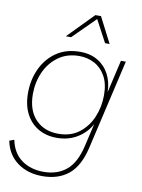

<svg xmlns="http://www.w3.org/2000/svg" viewBox="-108 -796 797 1079"><g transform="rotate(10 291.0 -256.5)"><path d="M210 215Q125 215 66.5 171.5Q8 128 -7 51L20 41Q35 115 86.5 152.5Q138 190 213 190Q290 190 342 147.5Q394 105 417 5L447 -124Q421 -74 370 -42.5Q319 -11 252 -11Q193 -11 147.5 -37Q102 -63 76 -112.5Q50 -162 50 -232Q50 -307 79.5 -370.5Q109 -434 164.5 -472Q220 -510 299 -510Q358 -510 400.5 -484.5Q443 -459 466 -414.5Q489 -370 490 -314L533 -500H561L443 10Q418 119 359.5 167Q301 215 210 215ZM257 -35Q327 -35 375 -71.5Q423 -108 448 -167Q473 -226 473 -293Q473 -359 448.5 -402Q424 -445 384.5 -465.5Q345 -486 299 -486Q229 -486 179.5 -450Q130 -414 104 -356Q78 -298 78 -231Q78 -138 127 -86.5Q176 -35 257 -35ZM204 -582 347 -728H379L454 -582H428L361 -708L234 -582Z"/></g></svg>

Font: Work Sans ExtraLight
Style: Italic
Weight: 200
Italic angle: -13°
Designer: Wei Huang
Foundry: Wei Huang
Version: Version 2.012; ttfautohint (v1.8.3)